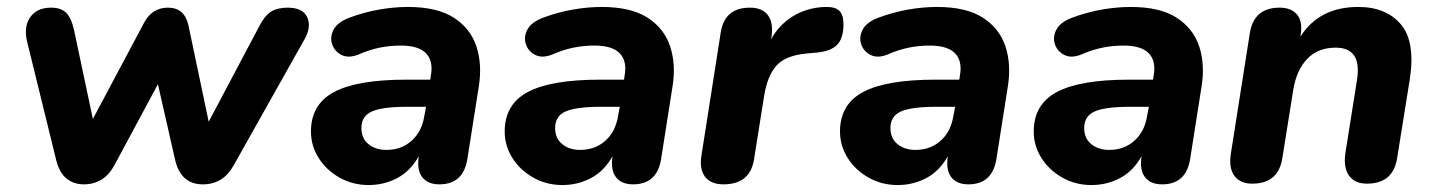

<svg xmlns="http://www.w3.org/2000/svg" viewBox="-20 -521 4121 552"><path d="M221 9Q192 9 171.5 -7.5Q151 -24 142 -59L59 -397Q47 -443 66.5 -471Q86 -499 127 -499Q155 -499 170 -484.5Q185 -470 193 -434L247 -179L395 -457Q418 -499 463 -499Q511 -499 522 -447L580 -171L724 -443Q740 -475 758.5 -487Q777 -499 807 -499Q850 -499 863 -472Q876 -445 856 -409L652 -46Q622 9 563 9Q501 9 484 -59L434 -279L310 -48Q280 9 221 9Z M1040 11Q994 11 956 -10.5Q918 -32 896 -67Q874 -102 874 -143Q874 -221 940.5 -256.5Q1007 -292 1149 -292H1217L1219 -305Q1226 -346 1204.5 -368Q1183 -390 1132 -390Q1101 -390 1071.5 -384Q1042 -378 1010 -364Q982 -353 962 -363Q942 -373 935 -393.5Q928 -414 939 -435.5Q950 -457 984 -470Q1027 -486 1070 -493.5Q1113 -501 1153 -501Q1237 -501 1285 -470Q1333 -439 1350 -386.5Q1367 -334 1356 -269L1324 -66Q1313 9 1243 9Q1210 9 1194 -11.5Q1178 -32 1184 -72Q1160 -29 1122 -9Q1084 11 1040 11ZM1091 -90Q1134 -90 1163.5 -116.5Q1193 -143 1200 -188L1205 -214H1152Q1079 -214 1049 -200.5Q1019 -187 1019 -153Q1019 -123 1039.5 -106.5Q1060 -90 1091 -90Z M1597 11Q1551 11 1513 -10.5Q1475 -32 1453 -67Q1431 -102 1431 -143Q1431 -221 1497.5 -256.5Q1564 -292 1706 -292H1774L1776 -305Q1783 -346 1761.5 -368Q1740 -390 1689 -390Q1658 -390 1628.5 -384Q1599 -378 1567 -364Q1539 -353 1519 -363Q1499 -373 1492 -393.5Q1485 -414 1496 -435.5Q1507 -457 1541 -470Q1584 -486 1627 -493.5Q1670 -501 1710 -501Q1794 -501 1842 -470Q1890 -439 1907 -386.5Q1924 -334 1913 -269L1881 -66Q1870 9 1800 9Q1767 9 1751 -11.5Q1735 -32 1741 -72Q1717 -29 1679 -9Q1641 11 1597 11ZM1648 -90Q1691 -90 1720.5 -116.5Q1750 -143 1757 -188L1762 -214H1709Q1636 -214 1606 -200.5Q1576 -187 1576 -153Q1576 -123 1596.5 -106.5Q1617 -90 1648 -90Z M2060 9Q2023 9 2006.5 -13.5Q1990 -36 1997 -76L2052 -427Q2063 -499 2136 -499Q2172 -499 2188 -477Q2204 -455 2198 -415L2196 -407Q2220 -450 2260 -474.5Q2300 -499 2351 -501Q2381 -502 2393 -490Q2405 -478 2405 -452Q2405 -411 2387 -392.5Q2369 -374 2330 -370L2297 -367Q2237 -361 2211.5 -331.5Q2186 -302 2177 -246L2148 -64Q2137 9 2060 9Z M2561 11Q2515 11 2477 -10.5Q2439 -32 2417 -67Q2395 -102 2395 -143Q2395 -221 2461.5 -256.5Q2528 -292 2670 -292H2738L2740 -305Q2747 -346 2725.5 -368Q2704 -390 2653 -390Q2622 -390 2592.5 -384Q2563 -378 2531 -364Q2503 -353 2483 -363Q2463 -373 2456 -393.5Q2449 -414 2460 -435.5Q2471 -457 2505 -470Q2548 -486 2591 -493.5Q2634 -501 2674 -501Q2758 -501 2806 -470Q2854 -439 2871 -386.5Q2888 -334 2877 -269L2845 -66Q2834 9 2764 9Q2731 9 2715 -11.5Q2699 -32 2705 -72Q2681 -29 2643 -9Q2605 11 2561 11ZM2612 -90Q2655 -90 2684.5 -116.5Q2714 -143 2721 -188L2726 -214H2673Q2600 -214 2570 -200.5Q2540 -187 2540 -153Q2540 -123 2560.5 -106.5Q2581 -90 2612 -90Z M3118 11Q3072 11 3034 -10.5Q2996 -32 2974 -67Q2952 -102 2952 -143Q2952 -221 3018.5 -256.5Q3085 -292 3227 -292H3295L3297 -305Q3304 -346 3282.5 -368Q3261 -390 3210 -390Q3179 -390 3149.5 -384Q3120 -378 3088 -364Q3060 -353 3040 -363Q3020 -373 3013 -393.5Q3006 -414 3017 -435.5Q3028 -457 3062 -470Q3105 -486 3148 -493.5Q3191 -501 3231 -501Q3315 -501 3363 -470Q3411 -439 3428 -386.5Q3445 -334 3434 -269L3402 -66Q3391 9 3321 9Q3288 9 3272 -11.5Q3256 -32 3262 -72Q3238 -29 3200 -9Q3162 11 3118 11ZM3169 -90Q3212 -90 3241.5 -116.5Q3271 -143 3278 -188L3283 -214H3230Q3157 -214 3127 -200.5Q3097 -187 3097 -153Q3097 -123 3117.5 -106.5Q3138 -90 3169 -90Z M3580 7Q3545 7 3528.5 -16Q3512 -39 3519 -81L3573 -424Q3584 -499 3659 -499Q3693 -499 3709.5 -478.5Q3726 -458 3719 -418V-416Q3773 -501 3885 -501Q3965 -501 4007.5 -451Q4050 -401 4033 -292L3997 -68Q3986 7 3910 7Q3875 7 3858.5 -16Q3842 -39 3848 -81L3881 -289Q3897 -384 3820 -384Q3769 -384 3738 -351.5Q3707 -319 3698 -262L3667 -68Q3656 7 3580 7Z"/></svg>

Font: Nunito ExtraBold
Style: Italic
Weight: 800
Italic angle: -9°
Designer: Vernon Adams
Foundry: Vernon Adams
Version: Version 3.601; ttfautohint (v1.8.2.53-6de2)